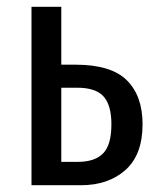

<svg xmlns="http://www.w3.org/2000/svg" viewBox="-20 -547 466 567"><path d="M401 -180Q401 -90 350.5 -45Q300 0 219 0H73V-527H161V-356H203Q308 -356 354.5 -310Q401 -264 401 -180ZM309 -180Q309 -236 286 -262Q263 -288 207 -288H161V-69H210Q260 -69 284.5 -94Q309 -119 309 -180Z"/></svg>

Font: Fira Sans Extra Condensed
Style: Regular
Weight: 400
Width: 1
Designer: Carrois Corporate & Edenspiekermann AG
Foundry: Carrois Corporate GbR & Edenspiekermann AG
Version: Version 4.203